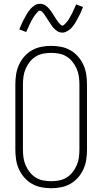

<svg xmlns="http://www.w3.org/2000/svg" viewBox="-20 -985 540 1013"><path d="M250 8Q224 8 198 3Q172 -2 149 -15Q126 -28 108.5 -48Q91 -68 80 -92Q69 -116 65 -142.5Q61 -169 61 -195V-540Q61 -566 65 -592.5Q69 -619 80 -643Q91 -667 108.5 -687Q126 -707 149 -720Q172 -733 198 -738Q224 -743 250 -743Q276 -743 302 -738Q328 -733 351 -720Q374 -707 391.5 -687Q409 -667 420 -643Q431 -619 435 -592.5Q439 -566 439 -540V-195Q439 -169 435 -142.5Q431 -116 420 -92Q409 -68 391.5 -48Q374 -28 351 -15Q328 -2 302 3Q276 8 250 8ZM250 -29Q271 -29 292 -33Q313 -37 331 -48Q349 -59 362.5 -76Q376 -93 384.5 -112.5Q393 -132 396 -153Q399 -174 399 -195V-540Q399 -561 396 -582Q393 -603 384.5 -622.5Q376 -642 362.5 -659Q349 -676 331 -687Q313 -698 292 -702Q271 -706 250 -706Q229 -706 208 -702Q187 -698 169 -687Q151 -676 137.5 -659Q124 -642 115.5 -622.5Q107 -603 104 -582Q101 -561 101 -540V-195Q101 -174 104 -153Q107 -132 115.5 -112.5Q124 -93 137.5 -76Q151 -59 169 -48Q187 -37 208 -33Q229 -29 250 -29ZM309 -813Q302 -813 295 -815Q288 -817 282 -821Q276 -825 270.5 -829.5Q265 -834 260.5 -839.5Q256 -845 252 -851Q248 -857 244 -863Q240 -869 236 -875Q232 -881 228 -887.5Q224 -894 219.5 -900.5Q215 -907 211.5 -912Q208 -917 202 -923Q196 -929 191 -929Q187 -929 184 -926.5Q181 -924 178 -921.5Q175 -919 171.5 -914Q168 -909 166 -907Q164 -905 162.5 -902.5Q161 -900 159 -897.5Q157 -895 155.5 -892Q154 -889 152 -886Q150 -883 148 -879.5Q146 -876 144 -872Q142 -868 140 -864Q138 -860 136 -855.5Q134 -851 132 -846.5Q130 -842 127.5 -837Q125 -832 123 -827Q121 -822 118 -816L82 -830Q86 -840 89.5 -848.5Q93 -857 96.5 -864.5Q100 -872 104 -879.5Q108 -887 111.5 -893Q115 -899 118 -905Q121 -911 124.5 -916Q128 -921 131.5 -926Q135 -931 140 -937Q145 -943 150.5 -947.5Q156 -952 162.5 -956.5Q169 -961 176 -963Q183 -965 191 -965Q198 -965 205 -963Q212 -961 218 -957.5Q224 -954 229.5 -949Q235 -944 239.5 -938.5Q244 -933 248 -927.5Q252 -922 256 -916Q260 -910 264 -903.5Q268 -897 272 -890.5Q276 -884 280.5 -878Q285 -872 288.5 -867Q292 -862 298 -856Q304 -850 309 -850Q313 -850 316 -852.5Q319 -855 322 -857.5Q325 -860 328.5 -864.5Q332 -869 334 -871Q336 -873 337.5 -875.5Q339 -878 341 -880.5Q343 -883 344.5 -886Q346 -889 348 -892.5Q350 -896 352 -899.5Q354 -903 356 -906.5Q358 -910 360 -914Q362 -918 364 -922.5Q366 -927 368 -931.5Q370 -936 372.5 -941Q375 -946 377 -951.5Q379 -957 382 -962L418 -948Q414 -939 410.5 -930Q407 -921 403.5 -913.5Q400 -906 396 -899Q392 -892 388.5 -885.5Q385 -879 382 -873Q379 -867 375.5 -862Q372 -857 368.5 -852Q365 -847 360 -841Q355 -835 349.5 -830.5Q344 -826 337.5 -822Q331 -818 324 -815.5Q317 -813 309 -813Z"/></svg>

Font: Iosevka SS04 Extralight
Style: Regular
Weight: 200
Monospace: yes
Designer: Belleve Invis
Foundry: Belleve Invis
Version: Version 19.0.0; ttfautohint (v1.8.4)